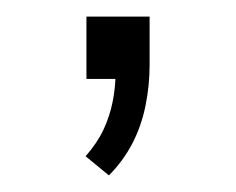

<svg xmlns="http://www.w3.org/2000/svg" viewBox="-20 -95 284 231"><path d="M111 116 83 93Q97 77 104.5 61Q112 45 115.5 27.5Q119 10 119 -7L130 0H84V-75H160V-17Q160 8 155 32.5Q150 57 139 78Q128 99 111 116Z"/></svg>

Font: Nunito Sans 10pt SemiExpanded ExtraLight
Style: Regular
Weight: 250
Width: 6
Designer: Vernon Adams
Foundry: Vernon Adams
Version: Version 3.101;gftools[0.9.27]